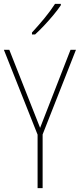

<svg xmlns="http://www.w3.org/2000/svg" viewBox="-20 -971 412 991"><path d="M187 -311 344 -714H372L200 -277V0H174V-276L0 -714H28ZM294 -944Q278 -920 255 -892.5Q232 -865 207.5 -839Q183 -813 161 -793H145V-803Q179 -840 209.5 -877Q240 -914 264 -951H294Z"/></svg>

Font: Noto Sans Tamil Condensed Thin
Style: Regular
Weight: 100
Width: 3
Designer: Jelle Bosma - Monotype Design Team
Foundry: Monotype Imaging Inc.
Version: Version 2.004; ttfautohint (v1.8.4.7-5d5b)